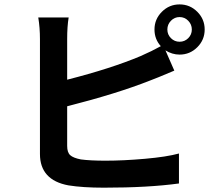

<svg xmlns="http://www.w3.org/2000/svg" viewBox="-20 -829 1017 889"><path d="M771.5 -732.9Q754.9 -715.8 754.9 -692.4Q754.9 -668.9 771.5 -652.3Q788.1 -635.7 811.5 -635.7Q835 -635.7 851.6 -652.3Q868.2 -668.9 868.2 -692.4Q868.2 -715.8 851.6 -732.9Q835 -750 811.5 -750Q788.1 -750 771.5 -732.9ZM157.2 -748H297.9Q291 -707 291 -647.5V-460Q494.1 -511.7 630.9 -569.3Q684.6 -592.8 724.6 -615.2Q695.3 -647.5 695.3 -692.4Q695.3 -740.2 729.5 -774.4Q763.7 -808.6 811.5 -808.6Q859.4 -808.6 893.6 -774.4Q927.7 -740.2 927.7 -692.4Q927.7 -644.5 893.6 -610.4Q859.4 -576.2 811.5 -576.2Q777.3 -576.2 746.1 -595.7L787.1 -502Q699.2 -464.8 674.8 -456.1Q521.5 -395.5 291 -336.9V-153.3Q291 -123 305.2 -110.4Q319.3 -97.7 354.5 -90.8Q398.4 -85 468.8 -85Q551.8 -85 651.4 -93.8Q751 -102.5 808.6 -118.2V20.5Q667 40 460.9 40Q363.3 40 296.9 29.3Q165 4.9 165 -116.2V-647.5Q165 -701.2 157.2 -748Z"/></svg>

Font: Min Sans Bold
Style: Regular
Weight: 700
Designer: Jinseong-Kim, NotoSansCJK, Nunito
Foundry: Jinseong-Kim
Version: Version 1.400;Glyphs 3.1.2 (3151)